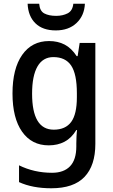

<svg xmlns="http://www.w3.org/2000/svg" viewBox="-20 -769 606 1029"><path d="M243 -549Q290 -549 326.5 -530Q363 -511 391 -468H396L407 -539H491V2Q491 118 433 179Q375 240 255 240Q154 240 82 207V117Q163 157 259 157Q322 157 355.5 122Q389 87 389 16V0Q389 -15 390 -36.5Q391 -58 393 -72H389Q363 -29 326 -9.5Q289 10 241 10Q150 10 98.5 -63Q47 -136 47 -268Q47 -401 99 -475Q151 -549 243 -549ZM266 -463Q210 -463 181 -413Q152 -363 152 -267Q152 -74 268 -74Q331 -74 361.5 -115.5Q392 -157 392 -248V-269Q392 -372 361.5 -417.5Q331 -463 266 -463ZM435 -749Q432 -685 390 -645.5Q348 -606 279 -606Q209 -606 170 -644Q131 -682 128 -749H190Q193 -710 217.5 -697Q242 -684 281 -684Q316 -684 342.5 -697.5Q369 -711 373 -749Z"/></svg>

Font: Noto Sans Tamil SemiCondensed Medium
Style: Regular
Weight: 500
Width: 4
Designer: Jelle Bosma - Monotype Design Team
Foundry: Monotype Imaging Inc.
Version: Version 2.004; ttfautohint (v1.8.4.7-5d5b)